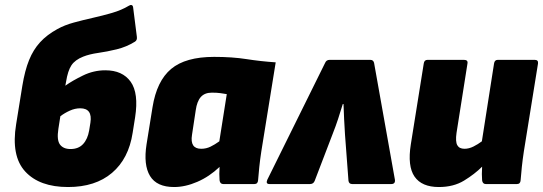

<svg xmlns="http://www.w3.org/2000/svg" viewBox="-20 -741 2186 773"><path d="M254 12Q139 12 81.5 -50.5Q24 -113 45 -241L70 -396Q80 -457 97 -499Q114 -541 141.5 -571Q169 -601 211 -624Q240 -640 276.5 -650Q313 -660 353 -669Q393 -678 431 -689Q469 -700 499 -718Q505 -722 510 -720.5Q515 -719 516 -711L531 -593Q533 -579 523 -573Q489 -552 450 -542.5Q411 -533 375.5 -528Q340 -523 315 -513Q282 -500 267.5 -478Q253 -456 246 -412L243 -396Q271 -416 314 -437Q357 -458 404 -458Q473 -458 506 -412Q539 -366 524 -269L514 -206Q498 -102 431 -45Q364 12 254 12ZM215 -222Q208 -177 221.5 -159Q235 -141 264 -141Q296 -141 314.5 -161Q333 -181 339 -216L344 -247Q353 -305 303 -305Q282 -305 261 -295.5Q240 -286 223 -273Z M681 12Q611 12 584 -32.5Q557 -77 570 -160L594 -309Q611 -415 669 -463.5Q727 -512 842 -512Q915 -512 972.5 -503Q1030 -494 1090 -490L1032 -131Q1027 -98 1024 -69.5Q1021 -41 1019 -15Q1018 0 1004 0H879Q866 0 864 -15Q863 -27 863 -41Q863 -55 864 -69Q823 -30 774.5 -9Q726 12 681 12ZM790 -142Q810 -142 827.5 -150.5Q845 -159 863 -172L893 -362Q882 -364 867.5 -366Q853 -368 833 -368Q804 -368 788.5 -350.5Q773 -333 768 -297L753 -198Q744 -142 790 -142Z M1065 0Q1049 0 1056 -17L1289 -488Q1294 -500 1307 -500H1471Q1483 -500 1486 -488L1570 -17Q1572 0 1555 0H1398Q1385 0 1383 -13L1369 -199Q1367 -233 1365.5 -260.5Q1364 -288 1363 -322H1360Q1350 -289 1341 -261.5Q1332 -234 1319 -201L1247 -13Q1242 0 1228 0Z M1747 12Q1678 12 1649 -30Q1620 -72 1634 -160L1686 -485Q1688 -500 1701 -500H1848Q1865 -500 1862 -485L1818 -206Q1813 -171 1821 -156.5Q1829 -142 1850 -142Q1868 -142 1886 -151Q1904 -160 1920 -172L1969 -485Q1971 -500 1984 -500H2133Q2148 -500 2146 -485L2089 -131Q2084 -98 2081 -69.5Q2078 -41 2076 -15Q2075 0 2061 0H1936Q1923 0 1921 -15Q1919 -38 1921 -70Q1891 -40 1848.5 -14Q1806 12 1747 12Z"/></svg>

Font: Sofia Sans ExtraBlack
Style: Italic
Weight: 1000
Italic angle: -9°
Designer: Botio Nikoltchev, Ani Petrova
Foundry: lettersoup
Version: Version 4.100; ttfautohint (v1.8.4.7-5d5b)